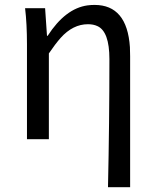

<svg xmlns="http://www.w3.org/2000/svg" viewBox="-20 -577 644 796"><path d="M427.7 199.2Q433.6 -66.4 433.6 -332Q433.6 -446.3 383.8 -468.8Q367.2 -476.6 344.7 -476.6Q282.2 -476.6 231.4 -419.9Q209 -394.5 182.6 -355.5V0H91.8V-393.6Q91.8 -478.5 84 -543H167L174.8 -428.7H177.7Q251 -542 342.8 -554.7Q357.4 -556.6 372.1 -556.6Q506.8 -556.6 518.6 -381.8Q519.5 -363.3 519.5 -343.8V199.2Z"/></svg>

Font: Taipei Sans TC Beta
Style: Regular
Weight: 400
Designer: JT Foundry
Foundry: JT Foundry
Version: Version 1.000